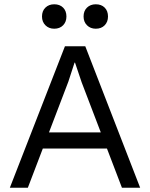

<svg xmlns="http://www.w3.org/2000/svg" viewBox="-20 -876 700 896"><path d="M26 0 283 -660H378L634 0H549L361 -492L330 -584H328L299 -495L110 0ZM152 -183V-258H505V-183ZM233 -856Q259 -856 274.5 -840.5Q290 -825 290 -799Q290 -774 274.5 -758Q259 -742 233 -742Q208 -742 192 -758Q176 -774 176 -799Q176 -825 192 -840.5Q208 -856 233 -856ZM427 -856Q453 -856 468.5 -840.5Q484 -825 484 -799Q484 -774 468.5 -758Q453 -742 427 -742Q402 -742 386 -758Q370 -774 370 -799Q370 -825 386 -840.5Q402 -856 427 -856Z"/></svg>

Font: Work Sans
Style: Regular
Weight: 400
Designer: Wei Huang
Foundry: Wei Huang
Version: Version 2.006; ttfautohint (v1.8.1.43-b0c9)